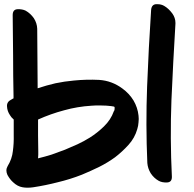

<svg xmlns="http://www.w3.org/2000/svg" viewBox="-20 -832 904 894"><path d="M683.6 -785.2Q671.9 -607.4 665 -429.7Q658.2 -252 666 -73.2Q668 -47.9 681.6 -25.4Q696.3 -2.9 718.8 9.8Q734.4 18.6 757.8 17.6Q781.2 16.6 780.3 -9.8Q771.5 -187.5 778.3 -366.2Q786.1 -543.9 796.9 -721.7Q796.9 -723.6 796.9 -725.6Q796.9 -749 782.2 -769.5Q764.6 -793 744.1 -804.7Q730.5 -812.5 712.9 -812.5Q710 -812.5 706.1 -812.5Q685.5 -810.5 683.6 -785.2ZM509.8 -313.5Q496.1 -274.4 463.9 -243.2Q432.6 -212.9 398.4 -191.4Q370.1 -173.8 340.8 -160.2Q311.5 -147.5 282.2 -134.8Q251 -123 220.7 -112.3Q189.5 -102.5 157.2 -94.7Q157.2 -94.7 157.2 -94.7Q157.2 -94.7 157.2 -94.7Q158.2 -103.5 158.2 -111.3Q158.2 -120.1 158.2 -127.9Q158.2 -165 157.2 -201.2Q157.2 -238.3 157.2 -275.4Q215.8 -301.8 278.3 -318.4Q340.8 -335.9 406.2 -339.8Q428.7 -341.8 452.1 -340.8Q475.6 -340.8 498 -337.9Q503.9 -336.9 509.8 -335.9Q514.6 -335 513.7 -328.1Q513.7 -321.3 512.7 -319.3Q512.7 -317.4 509.8 -313.5ZM625 -293.9Q621.1 -331.1 601.6 -364.3Q582 -396.5 549.8 -419.9Q501 -456.1 441.4 -460Q382.8 -462.9 324.2 -457Q280.3 -453.1 238.3 -444.3Q196.3 -434.6 155.3 -420.9Q155.3 -491.2 154.3 -559.6Q153.3 -628.9 153.3 -698.2Q152.3 -724.6 137.7 -747.1Q122.1 -769.5 99.6 -782.2Q84 -790 61.5 -789.1Q39.1 -788.1 39.1 -761.7Q40 -668 41 -574.2Q41 -480.5 43 -385.7Q43 -382.8 43 -379.9Q43 -377 43 -374Q40 -372.1 37.1 -371.1Q35.2 -369.1 32.2 -368.2Q10.7 -357.4 12.7 -335.9Q13.7 -314.5 26.4 -295.9Q29.3 -291 33.2 -286.1Q38.1 -281.2 43.9 -275.4Q43.9 -256.8 43.9 -239.3Q43.9 -220.7 43.9 -203.1Q44.9 -165 40 -128.9Q36.1 -91.8 15.6 -58.6Q9.8 -48.8 9.8 -38.1Q9.8 -28.3 14.6 -17.6Q26.4 3.9 41 16.6Q61.5 36.1 85 40Q95.7 42 108.4 42Q121.1 42 134.8 40Q192.4 31.2 249 16.6Q306.6 2.9 361.3 -18.6Q401.4 -35.2 441.4 -54.7Q480.5 -74.2 515.6 -99.6Q548.8 -125 578.1 -157.2Q607.4 -189.5 619.1 -230.5Q624 -246.1 625 -262.7Q627 -278.3 625 -293.9Z"/></svg>

Font: TroubleSide
Style: Comic
Weight: 400
Designer: Koroletov
Version: 1_5